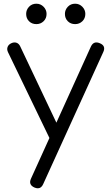

<svg xmlns="http://www.w3.org/2000/svg" viewBox="-20 -777 588 1035"><path d="M184 238Q176 238 166 234Q132 219 147 186L470 -526Q485 -558 518 -544Q552 -530 537 -497L213 215Q203 238 184 238ZM295 -17Q280 -10 267 -14.5Q254 -19 246 -34L23 -496Q16 -511 21 -524Q26 -537 41 -544Q56 -551 69 -546.5Q82 -542 89 -527L308 -65Q316 -50 313 -37Q310 -24 295 -17ZM176 -647Q152 -647 136.5 -662.5Q121 -678 121 -702Q121 -724 136.5 -740.5Q152 -757 176 -757Q199 -757 215 -740.5Q231 -724 231 -702Q231 -678 215 -662.5Q199 -647 176 -647ZM385 -647Q361 -647 345.5 -662.5Q330 -678 330 -702Q330 -724 345.5 -740.5Q361 -757 385 -757Q408 -757 424 -740.5Q440 -724 440 -702Q440 -678 424 -662.5Q408 -647 385 -647Z"/></svg>

Font: Comfortaa
Style: Regular
Weight: 400
Designer: Johan Aakerlund
Foundry: Johan Aakerlund
Version: Version 3.104; ttfautohint (v1.8.1.43-b0c9)